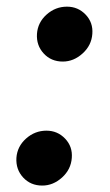

<svg xmlns="http://www.w3.org/2000/svg" viewBox="-20 -562 338 591"><path d="M110.1 9.2Q74.2 9.2 51.3 -15.6Q28.4 -40.5 30.5 -76Q33 -111.2 60.2 -135.5Q87.4 -159.8 122.9 -159.8Q157 -159.8 180.4 -135.3Q203.8 -110.8 201 -76Q198.5 -40.5 171 -15.6Q143.5 9.2 110.1 9.2ZM173.3 -372.5Q137.4 -372.5 114.5 -397.4Q91.6 -422.2 93.8 -457.7Q96.2 -492.9 123.4 -517.2Q150.6 -541.5 186.1 -541.5Q220.2 -541.5 243.6 -517Q267 -492.5 264.2 -457.7Q261.7 -422.2 234.2 -397.4Q206.7 -372.5 173.3 -372.5Z"/></svg>

Font: Inter UI
Style: Bold Italic
Weight: 700
Italic angle: 9.39999°
Designer: Rasmus Andersson
Foundry: rsms
Version: 3.2;8d6f07862